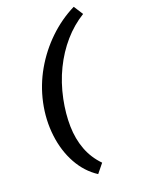

<svg xmlns="http://www.w3.org/2000/svg" viewBox="-172 -788 795 1083"><g transform="rotate(-20 225.5 -246.0)"><path d="M222 221Q154 177 112 101Q70 25 58.5 -70.5Q47 -166 68 -265Q89 -363 138.5 -449Q188 -535 259 -603Q330 -671 415 -713L451 -657Q384 -616 330.5 -554.5Q277 -493 239 -415Q201 -337 182 -245Q165 -161 166.5 -85.5Q168 -10 192 54Q216 118 265 168Z"/></g></svg>

Font: Ysabeau Infant
Style: Bold Italic
Weight: 700
Italic angle: -12°
Designer: Christian Thalmann (Catharsis Fonts)
Version: Version 2.001;gftools[0.9.30]; featfreeze: ss01,ss02,lnum